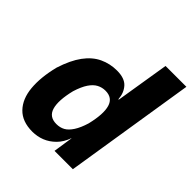

<svg xmlns="http://www.w3.org/2000/svg" viewBox="-196 -835 977 977"><g transform="rotate(45 292.5 -347.0)"><path d="M192 11Q119 11 79 -30.5Q39 -72 32.5 -143.5Q26 -215 49 -307Q73 -382 106.5 -427.5Q140 -473 183.5 -493.5Q227 -514 277 -514Q332 -514 357 -486.5Q382 -459 385 -416L388 -415L435 -705H585L473 0H341L357 -106H356Q342 -66 316 -40Q290 -14 258.5 -1.5Q227 11 192 11ZM251 -103Q277 -103 297 -114Q317 -125 334.5 -152Q352 -179 365 -222Q386 -309 372.5 -354.5Q359 -400 308 -400Q284 -400 263 -389Q242 -378 224.5 -352Q207 -326 193 -281Q172 -195 185.5 -149Q199 -103 251 -103Z"/></g></svg>

Font: Nunito Sans 7pt Condensed ExtraBold
Style: Italic
Weight: 800
Width: 3
Italic angle: -9°
Designer: Vernon Adams
Foundry: Vernon Adams
Version: Version 3.101;gftools[0.9.27]